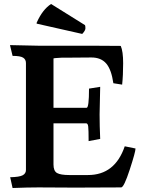

<svg xmlns="http://www.w3.org/2000/svg" viewBox="-20 -939 709 962"><path d="M406 -813Q408 -808 408 -797Q408 -786 392 -769L166 -820Q163 -821 163 -823Q163 -825 165 -828Q194 -892 236 -919ZM438 -651 313 -650H289Q248 -648 248 -646V-399H414Q426 -399 426 -495L482 -504L479 -366Q479 -309 482 -243L424 -232Q424 -289 422 -305Q420 -321 412 -321H248V-115Q248 -82 266 -72Q284 -62 327 -62H421Q556 -62 605 -206L659 -195Q659 -178 630 -89Q601 0 587 0L356 1L173 0Q120 0 43 3L31 -51Q78 -52 94 -61Q110 -70 110 -87V-623Q110 -641 96 -650Q82 -659 43 -659L30 -713Q150 -710 170 -710H429L585 -709Q597 -682 597 -622Q597 -562 592 -515L548 -522Q538 -591 512 -621Q486 -651 438 -651Z"/></svg>

Font: Lusitana
Style: Bold
Weight: 700
Designer: Ana Paula Megda
Foundry: Ana Paula Megda
Version: Version 1.001; ttfautohint (v1.4.1)